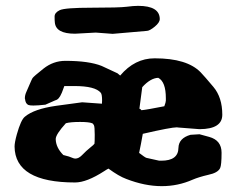

<svg xmlns="http://www.w3.org/2000/svg" viewBox="-20 -633 817 663"><path d="M457 -612.8Q531.2 -612.8 531.7 -567.4Q531.7 -555.2 514.4 -541Q497.1 -526.9 487.8 -526.4L369.1 -516.1L310.5 -520.5L239.3 -516.6H238.8Q172.9 -516.6 169.4 -555.2Q168.5 -562 168.5 -575.7Q168.5 -589.4 186.3 -597.9Q204.1 -606.4 297.9 -606.4Q391.6 -606.4 416.5 -609.6Q441.4 -612.8 457 -612.8ZM461.4 -257.8Q466.3 -256.3 468.3 -252.4Q485.8 -253.9 547.4 -266.1Q552.7 -280.3 552.7 -285.6V-293.9Q552.7 -350.6 526.4 -364.3Q499.5 -363.3 471.2 -332Q466.3 -294.9 461.4 -257.8ZM239.3 -2.9Q31.7 -2.9 30.3 -127Q30.3 -140.6 38.1 -168.9Q52.2 -219.2 65.9 -230Q97.7 -256.8 173.8 -267.6L263.7 -279.8L332 -274.9V-275.4Q332 -281.2 332.5 -286.1Q332.5 -307.1 328.1 -312.5Q309.1 -335.9 236.8 -335.9H202.1Q200.2 -331.1 198.2 -325.2Q194.8 -314.9 193.8 -313.5Q192.9 -311.5 192.4 -310.5Q183.6 -289.1 170.9 -286.6L136.7 -271.5Q110.4 -268.6 95.2 -268.6Q83 -268.6 78.1 -270.5Q67.9 -274.9 66.4 -291.5L65.9 -292V-294.4Q65.9 -304.2 70.8 -315.2Q75.7 -326.2 82.8 -342.8Q89.8 -359.4 92.3 -363.3Q96.2 -369.1 130.1 -396Q164.1 -422.9 205.6 -422.9Q287.1 -422.9 331.1 -405.3L385.7 -379.9Q389.6 -377 395 -372.1Q445.3 -431.6 513.7 -431.6H514.6Q626 -431.6 672.9 -383.3Q686.5 -369.1 717 -332.8Q747.6 -296.4 747.6 -236.8Q747.6 -187.5 669.9 -187Q668.9 -187 668.5 -187L592.8 -192.9L592.3 -193.4H591.8Q570.3 -193.4 473.1 -170.9Q466.8 -134.8 460.4 -105Q480.5 -89.4 485.6 -87.9Q490.7 -86.4 529.8 -78.1H537.1Q595.7 -78.1 596.2 -122.6Q597.2 -155.8 637.7 -167.5L668.9 -169.4L702.6 -160.2Q745.1 -148.4 745.1 -105.7Q745.1 -63 740.2 -52.7Q732.4 -36.1 699.2 -29.3Q666 -21.5 645.5 -12.7Q594.7 9.8 538.6 9.8Q480 9.8 416 -15.1Q390.6 -24.4 354.5 -50.8Q348.6 -47.9 339.8 -42Q279.3 -2.9 239.3 -2.9ZM198.7 -97.7Q221.2 -92.3 230 -87.9Q235.4 -85.4 240.2 -85.4Q251.5 -85.4 262.7 -96.7Q278.8 -113.3 291.5 -123.3Q304.2 -133.3 306.2 -136.7Q307.1 -141.6 307.1 -168.2Q307.1 -194.8 304.4 -200.4Q301.8 -206.1 297.9 -207.5Q287.1 -211.9 256.3 -211.9Q223.6 -211.9 207.5 -207.5Q172.9 -169.4 172.4 -153.3V-152.8Q172.9 -123.5 198.7 -97.7Z"/></svg>

Font: Drukaatie burti
Style: Heavy
Weight: 800
Version: Version 0.14